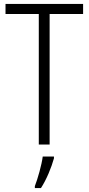

<svg xmlns="http://www.w3.org/2000/svg" viewBox="-20 -734 450 975"><path d="M232 0V-663H402V-714H8V-663H177V0ZM254 70V61H197C192 102 171 176 157 211V221H188C216 178 241 117 254 70Z"/></svg>

Font: Noto Sans Arabic UI Cn Lt
Style: Regular
Weight: 300
Width: 3
Designer: Monotype Design Team, Nadine Chahine and Nizar Qandah
Foundry: Monotype Imaging Inc.
Version: Version 2.010